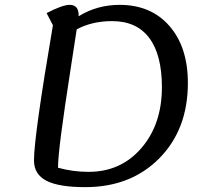

<svg xmlns="http://www.w3.org/2000/svg" viewBox="-20 -746 861 791"><path d="M331 25Q222 25 171 -1.5Q120 -28 120 -85Q120 -184 198 -642L172 -692Q237 -726 267 -726Q304 -726 304 -683V-679Q380 -726 473 -726Q602 -726 678 -639Q754 -552 754 -404Q754 -213 636.5 -94Q519 25 331 25ZM219 -55Q280 -38 345 -38Q478 -38 562.5 -136Q647 -234 647 -387Q647 -520 595 -589.5Q543 -659 442 -659Q359 -659 296 -625Q294 -610 269.5 -452.5Q245 -295 232 -195Q219 -95 219 -55Z"/></svg>

Font: Lemonada Light
Style: Regular
Weight: 300
Designer: Mohamed Gaber (Arabic), Eduardo Tunni (Latin)
Foundry: Kief Type Foundry
Version: Version 4.004